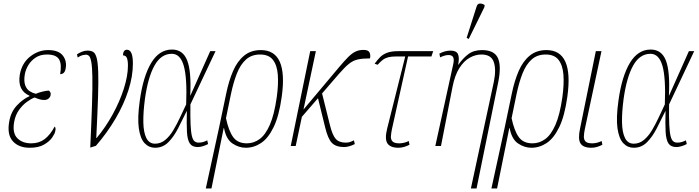

<svg xmlns="http://www.w3.org/2000/svg" viewBox="-20 -825 3952 1085"><path d="M148 10Q86 10 52.5 -27Q19 -64 32 -137Q41 -192 75 -228.5Q109 -265 146 -281L147 -284Q77 -314 92 -404Q104 -469 150.5 -505.5Q197 -542 252 -542Q311 -542 335 -511Q359 -480 351 -438Q346 -406 320 -406Q330 -463 313.5 -490Q297 -517 245 -517Q208 -517 182 -500Q156 -483 140.5 -457.5Q125 -432 120 -404Q114 -366 122.5 -343Q131 -320 148 -309.5Q165 -299 182 -295Q199 -302 221 -307.5Q243 -313 257 -313Q261 -309 264.5 -303.5Q268 -298 266 -288Q265 -278 255.5 -269Q246 -260 230 -260Q217 -260 204.5 -263.5Q192 -267 176 -274Q156 -267 131.5 -249Q107 -231 87 -203Q67 -175 60 -136Q49 -74 77.5 -44.5Q106 -15 157 -15Q201 -15 232.5 -39Q264 -63 289 -110Q292 -107 293.5 -101Q295 -95 292 -83Q290 -70 275 -48Q260 -26 229 -8Q198 10 148 10Z M415 -518Q427 -526 442.5 -532.5Q458 -539 474 -539Q494 -539 506.5 -531.5Q519 -524 526 -498.5Q533 -473 535 -420Q537 -367 534 -276Q531 -185 524 -45H526Q577 -106 617 -179Q657 -252 680 -324.5Q703 -397 703 -454Q703 -483 697 -497.5Q691 -512 675 -512Q675 -526 680.5 -535Q686 -544 697 -544Q714 -544 722.5 -525Q731 -506 731 -465Q731 -394 705.5 -314.5Q680 -235 633 -155Q586 -75 522 -1L490 9Q497 -140 500 -237Q503 -334 502 -390.5Q501 -447 496 -474Q491 -501 483.5 -508.5Q476 -516 465 -516Q459 -516 447.5 -513.5Q436 -511 419 -500Z M856 10Q822 10 797.5 -15.5Q773 -41 764.5 -99.5Q756 -158 770 -257Q789 -394 834.5 -469.5Q880 -545 952 -545Q1014 -545 1038 -483Q1062 -421 1055 -285H1056L1168 -536H1198L1056 -235Q1055 -164 1057 -121Q1059 -78 1064.5 -56Q1070 -34 1079.5 -26.5Q1089 -19 1102 -19Q1116 -19 1128 -22.5Q1140 -26 1151 -32L1156 -11Q1143 -4 1127 1Q1111 6 1097 6Q1066 6 1052.5 -14.5Q1039 -35 1036.5 -79.5Q1034 -124 1036 -197H1035Q1011 -148 986.5 -100Q962 -52 931 -21Q900 10 856 10ZM856 -13Q888 -13 913.5 -34Q939 -55 959 -88.5Q979 -122 997 -160.5Q1015 -199 1032 -235Q1038 -385 1018.5 -453Q999 -521 951 -521Q890 -521 853 -454.5Q816 -388 799 -266Q789 -191 790 -134Q791 -77 807 -45Q823 -13 856 -13Z M1258 -295Q1273 -368 1297 -423.5Q1321 -479 1359.5 -510.5Q1398 -542 1454 -542Q1609 -542 1572 -278Q1557 -170 1526.5 -107Q1496 -44 1455.5 -17Q1415 10 1369 10Q1330 10 1294 -14Q1258 -38 1246 -101H1244L1175 240H1143L1218 -104ZM1375 -15Q1414 -15 1447 -39Q1480 -63 1505 -120Q1530 -177 1544 -276Q1554 -348 1550 -402Q1546 -456 1522.5 -486.5Q1499 -517 1450 -517Q1402 -517 1370.5 -489Q1339 -461 1319 -410.5Q1299 -360 1285 -293L1257 -157Q1272 -86 1297.5 -50.5Q1323 -15 1375 -15Z M1623 0 1733 -536H1765L1695 -206L1895 -444Q1926 -481 1947.5 -502.5Q1969 -524 1989 -533.5Q2009 -543 2034 -543Q2061 -543 2068 -529Q2075 -515 2071 -495Q2029 -495 2002 -489Q1975 -483 1951.5 -464Q1928 -445 1895 -407L1800 -297L1844 -120Q1858 -62 1877 -40.5Q1896 -19 1933 -19Q1947 -19 1956.5 -22Q1966 -25 1980 -32L1985 -11Q1970 -3 1953.5 1.5Q1937 6 1925 6Q1879 6 1856 -17Q1833 -40 1817 -107L1777 -270L1686 -165L1651 0Z M2232 10Q2186 10 2169.5 -14.5Q2153 -39 2168 -99L2270 -506H2220Q2192 -506 2174.5 -501.5Q2157 -497 2143.5 -487Q2130 -477 2114 -459L2097 -465Q2113 -487 2128.5 -502.5Q2144 -518 2168 -527Q2192 -536 2232 -536H2428L2418 -506H2286L2195 -96Q2190 -72 2189 -54Q2188 -36 2198.5 -25.5Q2209 -15 2237 -15Q2246 -15 2259.5 -17.5Q2273 -20 2290 -28L2294 -7Q2281 0 2264.5 5Q2248 10 2232 10Z M2641 240 2771 -364Q2785 -434 2770 -475.5Q2755 -517 2701 -517Q2667 -517 2634.5 -499Q2602 -481 2576 -440.5Q2550 -400 2537 -333L2472 0H2440L2542 -466Q2547 -492 2540 -503Q2533 -514 2515 -514Q2506 -514 2495.5 -511.5Q2485 -509 2467 -501L2463 -522Q2495 -539 2526 -539Q2559 -539 2568 -519Q2577 -499 2569 -459H2570Q2596 -496 2626.5 -519Q2657 -542 2704 -542Q2772 -542 2793 -498.5Q2814 -455 2796 -363L2673 240ZM2629 -605 2617 -611 2673 -787Q2678 -805 2692.5 -805Q2707 -805 2719 -796L2717 -784Z M2872 -295Q2887 -368 2911 -423.5Q2935 -479 2973.5 -510.5Q3012 -542 3068 -542Q3223 -542 3186 -278Q3171 -170 3140.5 -107Q3110 -44 3069.5 -17Q3029 10 2983 10Q2944 10 2908 -14Q2872 -38 2860 -101H2858L2789 240H2757L2832 -104ZM2989 -15Q3028 -15 3061 -39Q3094 -63 3119 -120Q3144 -177 3158 -276Q3168 -348 3164 -402Q3160 -456 3136.5 -486.5Q3113 -517 3064 -517Q3016 -517 2984.5 -489Q2953 -461 2933 -410.5Q2913 -360 2899 -293L2871 -157Q2886 -86 2911.5 -50.5Q2937 -15 2989 -15Z M3322 10Q3276 10 3260.5 -14.5Q3245 -39 3258 -99L3347 -536H3379L3285 -96Q3280 -72 3279.5 -54Q3279 -36 3289 -25.5Q3299 -15 3327 -15Q3336 -15 3349.5 -17.5Q3363 -20 3380 -28L3384 -7Q3371 0 3354.5 5Q3338 10 3322 10Z M3561 10Q3527 10 3502.5 -15.5Q3478 -41 3469.5 -99.5Q3461 -158 3475 -257Q3494 -394 3539.5 -469.5Q3585 -545 3657 -545Q3719 -545 3743 -483Q3767 -421 3760 -285H3761L3873 -536H3903L3761 -235Q3760 -164 3762 -121Q3764 -78 3769.5 -56Q3775 -34 3784.5 -26.5Q3794 -19 3807 -19Q3821 -19 3833 -22.5Q3845 -26 3856 -32L3861 -11Q3848 -4 3832 1Q3816 6 3802 6Q3771 6 3757.5 -14.5Q3744 -35 3741.5 -79.5Q3739 -124 3741 -197H3740Q3716 -148 3691.5 -100Q3667 -52 3636 -21Q3605 10 3561 10ZM3561 -13Q3593 -13 3618.5 -34Q3644 -55 3664 -88.5Q3684 -122 3702 -160.5Q3720 -199 3737 -235Q3743 -385 3723.5 -453Q3704 -521 3656 -521Q3595 -521 3558 -454.5Q3521 -388 3504 -266Q3494 -191 3495 -134Q3496 -77 3512 -45Q3528 -13 3561 -13Z"/></svg>

Font: Noto Serif ExtraCondensed Thin
Style: Italic
Weight: 100
Width: 2
Italic angle: -12°
Designer: Monotype Design Team
Foundry: Monotype Imaging Inc.
Version: Version 2.013